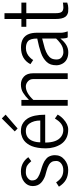

<svg xmlns="http://www.w3.org/2000/svg" viewBox="658 -1431 779 2135"><g transform="rotate(-90 1047.5 -363.5)"><path d="M39.1 -97.7 87.4 -128.9Q113.3 -88.9 145 -69.1Q176.8 -49.3 222.7 -49.3Q270.5 -49.3 300.3 -75.2Q325.2 -96.7 325.2 -127.9Q325.2 -159.2 314.5 -177.7Q303.7 -196.3 284.2 -208Q251.5 -226.6 216.1 -235.1Q180.7 -243.7 160.4 -250.7Q140.1 -257.8 118.7 -270Q97.2 -282.2 81.5 -297.4Q45.9 -332 45.9 -388.9Q45.9 -445.8 91.6 -483.2Q137.2 -520.5 208 -520.5Q291.5 -520.5 349.1 -460.4Q359.9 -449.2 367.2 -438.5L322.8 -405.3Q319.3 -408.7 309.1 -419.7Q298.8 -430.7 295.9 -433.6L283.2 -443.8Q274.4 -451.7 268.6 -454.1L252 -460Q236.3 -465.8 199.2 -465.8Q162.1 -465.8 135.3 -444.6Q108.4 -423.3 108.4 -397.9Q108.4 -372.6 117.2 -357.2Q126 -341.8 143.6 -330.6Q171.9 -313 209 -301.8Q246.1 -290.5 258.1 -286.6Q270 -282.7 290.3 -274.7Q310.5 -266.6 322 -259.3Q333.5 -252 348.1 -240Q362.8 -228 370.6 -214.8Q389.6 -181.6 389.6 -142.6Q389.6 -77.6 340.3 -36.1Q291 5.4 226.1 5.4Q161.1 5.4 116.9 -19.3Q72.8 -43.9 39.1 -97.7Z M653.8 -588.9 797.9 -732.9 840.3 -690.4 686 -557.1ZM587.9 -505.9Q622.6 -520.5 653.8 -520.5Q685.1 -520.5 707 -514.9Q729 -509.3 754.2 -491.9Q779.3 -474.6 797.4 -446.3Q839.4 -379.9 839.4 -250.5H529.8Q529.8 -120.1 595.7 -72.8Q628.4 -49.3 668.5 -49.3Q743.7 -49.3 796.4 -142.6L840.8 -111.8Q821.8 -76.7 791 -48.3Q732.4 5.4 675.3 5.4Q618.2 5.4 578.1 -15.6Q538.1 -36.6 514.2 -72.3Q490.2 -107.9 477.8 -151.9Q465.3 -195.8 465.3 -244.1Q465.3 -292.5 472.2 -332.3Q479 -372.1 490.2 -399.9Q501.5 -427.7 517.6 -449.5Q533.7 -471.2 550.8 -484.4Q567.9 -497.6 587.9 -505.9ZM532.7 -305.2H774.9Q774.9 -377.9 741.2 -425.8Q712.9 -465.8 660.6 -465.8Q575.2 -465.8 546.4 -386.7Q532.7 -349.6 532.7 -305.2Z M939 0V-515.1H1003.4V-430.7Q1046.4 -473.1 1085 -496.8Q1123.5 -520.5 1175.8 -520.5Q1228 -520.5 1264.2 -486.3Q1300.3 -452.1 1300.3 -383.8V0H1235.8V-383.8Q1235.8 -420.4 1209.7 -443.1Q1183.6 -465.8 1153.3 -465.8Q1081.1 -465.8 1003.4 -381.3V0Z M1527.8 -297.4Q1592.8 -320.3 1686.5 -338.9Q1686.5 -416 1656.7 -441.9Q1630.4 -464.8 1580.1 -464.8Q1518.6 -464.8 1474.1 -418Q1455.1 -398.9 1447.8 -383.8L1401.4 -414.6Q1456.1 -519.5 1587.4 -519.5Q1705.1 -519.5 1737.8 -429.2Q1751 -392.6 1751 -340.3V-72.3Q1751 -58.1 1756.3 -33.7Q1761.7 -9.3 1766.1 0H1701.2Q1686.5 -7.3 1686.5 -82Q1617.7 6.3 1534.7 6.3Q1442.9 6.3 1407.2 -58.1Q1389.2 -90.8 1389.2 -125.7Q1389.2 -160.6 1397.9 -186.8Q1406.7 -212.9 1425.5 -233.2Q1444.3 -253.4 1468.3 -269Q1492.2 -284.7 1527.8 -297.4ZM1465.8 -181.6Q1453.6 -159.2 1453.6 -123Q1453.6 -86.9 1479 -67.6Q1504.4 -48.3 1535.4 -48.3Q1566.4 -48.3 1590.1 -57.6Q1613.8 -66.9 1633.3 -81.5Q1668.9 -108.4 1686.5 -129.4V-284.2Q1593.8 -260.3 1576.7 -254.9Q1490.7 -227.1 1465.8 -181.6Z M1816.9 -460.4V-515.1H1903.8V-703.1H1968.3V-515.1H2086.4V-460.4H1968.3V-133.8Q1968.3 -84.5 1983.4 -66.4Q1998.5 -48.3 2033.2 -48.3Q2047.4 -48.3 2066.9 -50.8Q2086.4 -53.2 2086.4 -53.7V-5.4Q2054.2 6.3 2023.7 6.3Q1993.2 6.3 1981.9 4.9Q1970.7 3.4 1954.6 -4.4Q1938.5 -12.2 1928.2 -26.4Q1903.8 -60.5 1903.8 -133.8V-460.4Z"/></g></svg>

Font: News Cycle
Style: Regular
Weight: 500
Version: Version 0.5.2